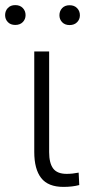

<svg xmlns="http://www.w3.org/2000/svg" viewBox="-46 -731 366 756"><path d="M0 0ZM147.5 -528.3V-131.8Q147.5 -88.9 163.3 -67.6Q179.2 -46.4 216.3 -46.4Q239.3 -46.4 263.7 -51.3L266.1 -2.4Q239.3 4.9 203.6 4.9Q143.6 4.9 116.2 -30Q88.9 -64.9 88.9 -132.8V-528.3ZM-25.9 -671.4Q-25.9 -688 -15.1 -699.5Q-4.4 -710.9 14.2 -710.9Q32.7 -710.9 43.7 -699.5Q54.7 -688 54.7 -671.4Q54.7 -655.3 43.7 -644Q32.7 -632.8 14.2 -632.8Q-4.4 -632.8 -15.1 -644Q-25.9 -655.3 -25.9 -671.4ZM188 -670.9Q188 -687.5 198.7 -699Q209.5 -710.4 228 -710.4Q246.6 -710.4 257.6 -699Q268.6 -687.5 268.6 -670.9Q268.6 -654.8 257.6 -643.6Q246.6 -632.3 228 -632.3Q209.5 -632.3 198.7 -643.6Q188 -654.8 188 -670.9Z"/></svg>

Font: Roboto Light
Style: Regular
Weight: 300
Designer: Google
Version: Version 2.134; 2016; ttfautohint (v1.6)